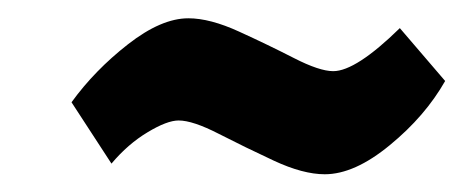

<svg xmlns="http://www.w3.org/2000/svg" viewBox="-20 -526 521 211"><path d="M336.9 -334.5Q313 -334.5 281 -349.4Q249 -364.3 220.5 -378.9Q191.9 -393.6 176.3 -393.6Q163.6 -393.6 142.1 -380.6Q120.6 -367.7 102.5 -346.2L58.6 -413.6Q84 -448.7 120.6 -477.3Q157.2 -505.9 187 -505.9Q210.9 -505.9 242.9 -491.2Q274.9 -476.6 303 -462.2Q331.1 -447.8 346.2 -447.8Q371.1 -447.8 419.4 -495.1L469.2 -437Q447.3 -398.4 408.4 -366.5Q369.6 -334.5 336.9 -334.5Z"/></svg>

Font: Oswald
Style: Bold
Weight: 700
Designer: Vernon Adams
Foundry: Vernon Adams
Version: 3.0; ttfautohint (v0.94.23-7a4d-dirty) -l 8 -r 50 -G 200 -x 